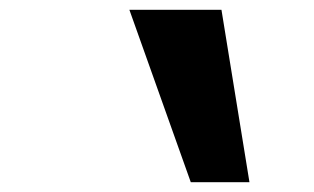

<svg xmlns="http://www.w3.org/2000/svg" viewBox="-20 -835 640 391"><path d="M243.5 -815H431L488 -464H368.5Z"/></svg>

Font: JuliaMono
Style: Bold Italic
Weight: 700
Italic angle: -9°
Monospace: yes
Designer: cormullion
Foundry: corm
Version: Version 0.057; ttfautohint (v1.8.4)